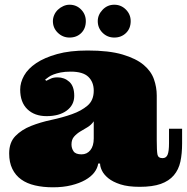

<svg xmlns="http://www.w3.org/2000/svg" viewBox="-20 -775 795 817"><path d="M280.8 -470.2Q255.9 -470.2 238 -466.6Q220.2 -462.9 207.5 -458Q194.8 -453.1 186.5 -447Q178.2 -440.9 171.9 -436L176.8 -431.2Q186 -436 197 -440.9Q208 -445.8 225.1 -445.8Q253.9 -445.8 274.9 -427Q295.9 -408.2 295.9 -367.2Q295.9 -328.1 263.9 -304.4Q231.9 -280.8 178.2 -280.8Q127 -280.8 96.4 -310.3Q65.9 -339.8 65.9 -394Q65.9 -423.8 82.5 -453.4Q99.1 -482.9 134 -506.3Q168.9 -529.8 222.9 -544.9Q276.9 -560.1 353 -560.1Q443.8 -560.1 501.5 -543Q559.1 -525.9 591.1 -499Q623 -472.2 635 -438Q647 -403.8 647 -369.1V-178.2Q647 -133.8 649.9 -117.9Q652.8 -102.1 671.9 -102.1Q687 -102.1 693.1 -116.5Q699.2 -130.9 699.2 -166V-227.1H754.9V-165Q754.9 -121.1 747.6 -87.2Q740.2 -53.2 719.7 -29.1Q699.2 -4.9 664.1 7.6Q628.9 20 574.2 20Q524.9 20 492.4 9.5Q460 -1 440.9 -16.6Q421.9 -32.2 413.8 -49.1Q405.8 -65.9 405.8 -79.1H397.9Q395 -59.1 381.1 -41Q367.2 -22.9 342.5 -9Q317.9 4.9 283.4 13.4Q249 22 205.1 22Q163.1 22 128.7 13.9Q94.2 5.9 70.1 -11.5Q45.9 -28.8 32.5 -56.4Q19 -84 19 -122.1Q19 -168.9 45.4 -196Q71.8 -223.1 111.8 -239Q151.9 -254.9 199 -264.9Q246.1 -274.9 286.1 -289.1Q326.2 -303.2 352.5 -325.7Q378.9 -348.1 378.9 -389.2Q378.9 -425.8 356 -448Q333 -470.2 280.8 -470.2ZM378.9 -258.8Q368.2 -243.2 352.1 -233.6Q335.9 -224.1 321 -215.1Q306.2 -206.1 295.2 -193.6Q284.2 -181.2 284.2 -160.2Q284.2 -144 293 -131.1Q301.8 -118.2 327.1 -118.2Q350.1 -118.2 364.5 -136Q378.9 -153.8 378.9 -186ZM205.1 -685.1Q205.1 -698.2 210.7 -711.2Q216.3 -724.1 226.3 -733.6Q236.3 -743.2 249.3 -749Q262.2 -754.9 275.9 -754.9Q305.2 -754.9 325.2 -734.4Q345.2 -713.9 345.2 -685.1Q345.2 -653.8 325.7 -634.5Q306.2 -615.2 275.9 -615.2Q247.1 -615.2 226.1 -635.5Q205.1 -655.8 205.1 -685.1ZM396 -685.1Q396 -711.9 416.5 -733.4Q437 -754.9 466.3 -754.9Q495.1 -754.9 515.6 -734.4Q536.1 -713.9 536.1 -685.1Q536.1 -653.8 516.1 -634.5Q496.1 -615.2 466.3 -615.2Q437 -615.2 416.5 -635.5Q396 -655.8 396 -685.1Z"/></svg>

Font: Ultra
Style: Regular
Weight: 400
Designer: Astigmatic (AOETI)
Foundry: Astigmatic (AOETI)
Version: Version 1.000